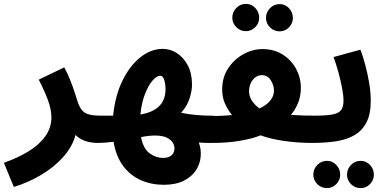

<svg xmlns="http://www.w3.org/2000/svg" viewBox="-55 -729 1984 986"><path d="M16 231 -35 107Q36 82 91 48.5Q146 15 177.5 -29Q209 -73 209 -126Q209 -168 190 -218Q171 -268 144 -320L275 -383Q292 -352 306 -316.5Q320 -281 329 -253Q338 -225 341 -215Q355 -167 379.5 -151Q404 -135 459 -135Q497 -135 513.5 -115.5Q530 -96 530 -67Q530 -36 509 -15.5Q488 5 449 5Q373 5 333 -36Q316 26 268.5 78.5Q221 131 155 170Q89 209 16 231Z M450 5 460 -135H526Q536 -237 573.5 -314Q611 -391 665.5 -434.5Q720 -478 781 -478Q819 -478 853 -456.5Q887 -435 909 -394Q931 -353 931 -294Q931 -263 918.5 -223.5Q906 -184 875 -150Q912 -142 951.5 -138.5Q991 -135 1030 -135Q1068 -135 1084.5 -115.5Q1101 -96 1101 -67Q1101 -36 1080 -15.5Q1059 5 1020 5Q996 5 966 3Q979 38 975.5 76Q972 114 950.5 146.5Q929 179 888 199.5Q847 220 786 220Q723 220 669 196.5Q615 173 578 124Q541 75 528 -1Q482 5 450 5ZM768 -340Q750 -340 728.5 -315.5Q707 -291 689.5 -246Q672 -201 666 -141Q728 -151 761.5 -183Q795 -215 795 -272Q795 -296 788.5 -318Q782 -340 768 -340ZM782 82Q812 82 826.5 68Q841 54 841 32Q841 20 833 5Q825 -10 803 -21.5Q781 -33 740 -33Q725 -33 707 -31Q689 -29 669 -25Q681 35 713.5 58.5Q746 82 782 82Z M1021 5 1031 -134Q1061 -133 1087.5 -134.5Q1114 -136 1137 -138Q1115 -164 1100.5 -196.5Q1086 -229 1086 -270Q1086 -332 1117 -378.5Q1148 -425 1195.5 -451Q1243 -477 1293 -477Q1352 -477 1396.5 -449Q1441 -421 1465.5 -375.5Q1490 -330 1490 -278Q1490 -236 1476 -201Q1462 -166 1439 -139Q1469 -137 1499.5 -136Q1530 -135 1559 -135Q1597 -135 1613.5 -115.5Q1630 -96 1630 -67Q1630 -36 1609 -15.5Q1588 5 1549 5Q1475 5 1405 -5Q1335 -15 1283 -34Q1246 -18 1177 -6Q1108 6 1021 5ZM1224 -260Q1224 -235 1238 -213Q1252 -191 1277 -172Q1313 -188 1332.5 -212Q1352 -236 1352 -264Q1352 -291 1335.5 -317Q1319 -343 1290 -343Q1262 -343 1243 -319Q1224 -295 1224 -260ZM1208 -569Q1179 -569 1158.5 -589.5Q1138 -610 1138 -638Q1138 -667 1158.5 -688Q1179 -709 1208 -709Q1236 -709 1256 -688Q1276 -667 1276 -638Q1276 -610 1256 -589.5Q1236 -569 1208 -569ZM1381 -568Q1352 -568 1331.5 -588.5Q1311 -609 1311 -637Q1311 -666 1331.5 -687Q1352 -708 1381 -708Q1409 -708 1429 -687Q1449 -666 1449 -637Q1449 -609 1429 -588.5Q1409 -568 1381 -568Z M1550 5 1560 -135Q1620 -135 1652 -141Q1684 -147 1696.5 -163.5Q1709 -180 1709 -211Q1709 -239 1701.5 -278Q1694 -317 1682.5 -359Q1671 -401 1658 -436L1796 -474Q1809 -440 1821 -395Q1833 -350 1841 -302.5Q1849 -255 1849 -211Q1849 -143 1827 -100.5Q1805 -58 1765.5 -35Q1726 -12 1671 -3.5Q1616 5 1550 5ZM1797 237Q1768 237 1747.5 216.5Q1727 196 1727 168Q1727 139 1747.5 118Q1768 97 1797 97Q1825 97 1845 118Q1865 139 1865 168Q1865 196 1845 216.5Q1825 237 1797 237ZM1624 237Q1595 237 1574.5 216.5Q1554 196 1554 168Q1554 139 1574.5 118Q1595 97 1624 97Q1652 97 1672 118Q1692 139 1692 168Q1692 196 1672 216.5Q1652 237 1624 237Z"/></svg>

Font: Noto IKEA Arabic
Style: Bold
Weight: 700
Designer: Monotype Design Team
Foundry: Monotype Imaging Inc.
Version: Version 1.200